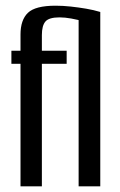

<svg xmlns="http://www.w3.org/2000/svg" viewBox="-20 -654 420 674"><path d="M52 0V-430H20V-476H52V-533Q52 -584 78 -609Q104 -634 175 -634Q201 -634 228.5 -631Q256 -628 282.5 -623.5Q309 -619 332 -612V0H256V-601L277 -578Q252 -585 230 -589Q208 -593 189 -593Q152 -593 139.5 -578.5Q127 -564 127 -531V-476H214V-430H127V0Z"/></svg>

Font: Alumni Sans Medium
Style: Regular
Weight: 500
Designer: Robert E. Leuschke
Foundry: Robert E. Leuschke
Version: Version 1.018